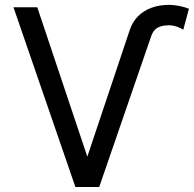

<svg xmlns="http://www.w3.org/2000/svg" viewBox="-20 -752 782 772"><path d="M588.4 -607.9Q593.8 -623 603 -632.3Q612.3 -641.6 626.5 -646Q640.6 -650.4 659.2 -650.4Q674.8 -650.4 691.2 -644.8Q707.5 -639.2 716.8 -632.3L739.7 -716.8Q723.1 -723.6 701.4 -728Q679.7 -732.4 659.2 -732.4Q620.6 -732.4 588.9 -720.7Q557.1 -709 534.9 -686.5Q512.7 -664.1 502 -632.3L331.1 -122.1L129.9 -722.7H34.2L283.2 0H378.9Z"/></svg>

Font: Giphurs
Style: Regular
Weight: 400
Version: Version 2.010